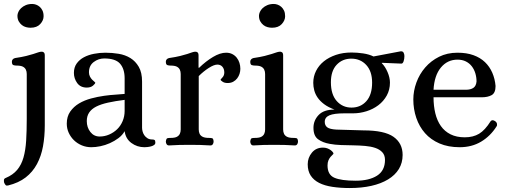

<svg xmlns="http://www.w3.org/2000/svg" viewBox="-37 -731 2567 969"><path d="M98 -332Q98 -345 98 -357.5Q98 -370 93.5 -379.5Q89 -389 78.5 -394.5Q68 -400 47 -400Q38 -400 30.5 -402.5Q23 -405 23 -420Q23 -426 27 -431Q31 -436 39 -438Q73 -443 95 -448.5Q117 -454 131 -458.5Q145 -463 153.5 -466Q162 -469 170 -470Q178 -471 183.5 -467Q189 -463 189 -451V-99Q189 -42 180 7.5Q171 57 149.5 97Q128 137 92.5 164.5Q57 192 4 205Q-4 207 -8 203.5Q-12 200 -16 191Q-18 183 -17 176.5Q-16 170 -8 167Q28 152 49.5 126.5Q71 101 81.5 64Q92 27 95 -21.5Q98 -70 98 -131ZM117 -591Q106 -591 94.5 -594Q83 -597 73.5 -604.5Q64 -612 57.5 -623.5Q51 -635 51 -652Q51 -660 55.5 -670.5Q60 -681 69.5 -690Q79 -699 93 -705Q107 -711 126 -711Q135 -711 145 -707.5Q155 -704 163.5 -696.5Q172 -689 177.5 -677.5Q183 -666 183 -649Q183 -628 166 -609.5Q149 -591 117 -591Z M489 -436Q460 -436 436 -418Q412 -400 412 -366Q412 -354 417 -344.5Q422 -335 428 -329Q434 -323 439 -319Q444 -315 444 -314Q444 -309 432.5 -299Q421 -289 401 -289Q369 -289 352.5 -312Q336 -335 336 -363Q336 -391 350 -410.5Q364 -430 386.5 -442Q409 -454 437.5 -459.5Q466 -465 495 -465Q529 -465 562 -459.5Q595 -454 621 -438Q647 -422 663.5 -393.5Q680 -365 680 -319V-86Q680 -78 682.5 -68Q685 -58 691 -49Q697 -40 707 -33.5Q717 -27 732 -27Q739 -27 743 -24.5Q747 -22 747 -11Q747 -4 741 0.5Q735 5 726 7.5Q717 10 707.5 11Q698 12 692 12Q655 12 626 -9.5Q597 -31 592 -69Q581 -49 561 -34Q541 -19 517.5 -8.5Q494 2 469.5 7Q445 12 424 12Q398 12 375.5 2.5Q353 -7 336.5 -23Q320 -39 310 -60.5Q300 -82 300 -107Q300 -143 317.5 -168Q335 -193 362 -209Q389 -225 422.5 -234Q456 -243 488.5 -247.5Q521 -252 548.5 -253.5Q576 -255 592 -257V-336Q592 -383 569 -409.5Q546 -436 489 -436ZM592 -227Q544 -221 508 -213Q472 -205 448.5 -193Q425 -181 413 -163Q401 -145 401 -120Q401 -88 419 -65Q437 -42 466 -42Q491 -42 514 -52Q537 -62 554.5 -79Q572 -96 582 -120Q592 -144 592 -171Z M875 -332Q875 -345 875 -357.5Q875 -370 870.5 -379.5Q866 -389 855.5 -394.5Q845 -400 824 -400Q815 -400 807.5 -402.5Q800 -405 800 -420Q800 -426 804 -431Q808 -436 816 -438Q850 -443 872 -448.5Q894 -454 908 -458.5Q922 -463 930 -466Q938 -469 946 -470Q954 -471 959.5 -467Q965 -463 965 -451V-389H968Q1002 -422 1038 -443.5Q1074 -465 1104 -465Q1122 -465 1135.5 -458Q1149 -451 1158 -439.5Q1167 -428 1171.5 -413.5Q1176 -399 1176 -384Q1176 -371 1172 -358.5Q1168 -346 1160 -335.5Q1152 -325 1140 -318.5Q1128 -312 1112 -312Q1096 -312 1086.5 -318.5Q1077 -325 1076 -328Q1076 -330 1085.5 -340Q1095 -350 1095 -365Q1095 -383 1085.5 -394Q1076 -405 1060 -405Q1043 -405 1016.5 -388Q990 -371 966 -347V-103Q966 -90 966 -77.5Q966 -65 970.5 -55.5Q975 -46 986 -40.5Q997 -35 1018 -35Q1027 -35 1033.5 -33.5Q1040 -32 1041 -17Q1041 -9 1037 -3Q1033 3 1025 3Q996 1 971.5 0.5Q947 0 920 0Q893 0 869 0.5Q845 1 816 3Q808 3 804 -3Q800 -9 800 -17Q802 -32 808 -33.5Q814 -35 824 -35Q845 -35 855.5 -40.5Q866 -46 870.5 -55.5Q875 -65 875 -77.5Q875 -90 875 -103Z M1336 -591Q1325 -591 1313.5 -594Q1302 -597 1292.5 -604.5Q1283 -612 1276.5 -623.5Q1270 -635 1270 -652Q1270 -660 1274.5 -670.5Q1279 -681 1288.5 -690Q1298 -699 1312 -705Q1326 -711 1345 -711Q1354 -711 1364 -707.5Q1374 -704 1382.5 -696.5Q1391 -689 1396.5 -677.5Q1402 -666 1402 -649Q1402 -628 1385 -609.5Q1368 -591 1336 -591ZM1392 -103Q1392 -90 1392 -77.5Q1392 -65 1396.5 -55.5Q1401 -46 1412 -40.5Q1423 -35 1444 -35Q1453 -35 1459.5 -33.5Q1466 -32 1467 -17Q1467 -9 1463 -3Q1459 3 1451 3Q1422 1 1397.5 0.5Q1373 0 1346 0Q1319 0 1295 0.5Q1271 1 1242 3Q1234 3 1230 -3Q1226 -9 1226 -17Q1228 -32 1234 -33.5Q1240 -35 1250 -35Q1271 -35 1281.5 -40.5Q1292 -46 1296.5 -55.5Q1301 -65 1301 -77.5Q1301 -90 1301 -103V-332Q1301 -345 1301 -357.5Q1301 -370 1296.5 -379.5Q1292 -389 1281.5 -394.5Q1271 -400 1250 -400Q1241 -400 1233.5 -402.5Q1226 -405 1226 -420Q1226 -426 1230 -431Q1234 -436 1242 -438Q1276 -443 1298 -448.5Q1320 -454 1334 -458.5Q1348 -463 1356.5 -466Q1365 -469 1373 -470Q1381 -471 1386.5 -467Q1392 -463 1392 -451Z M1890 -414V-412Q1907 -395 1919 -367Q1931 -339 1931 -314Q1931 -278 1915 -249Q1899 -220 1872.5 -200Q1846 -180 1812.5 -169.5Q1779 -159 1745 -159H1701Q1649 -159 1625.5 -149Q1602 -139 1602 -116Q1602 -98 1614.5 -88.5Q1627 -79 1660 -77L1797 -73Q1903 -73 1949 -40.5Q1995 -8 1995 51Q1995 91 1976 122Q1957 153 1921.5 174.5Q1886 196 1837 207Q1788 218 1728 218Q1680 218 1640.5 212Q1601 206 1573.5 192Q1546 178 1531 155Q1516 132 1516 98Q1516 65 1537 39.5Q1558 14 1593 14Q1605 14 1614.5 17.5Q1624 21 1631 26Q1638 31 1642 36Q1646 41 1646 44Q1646 46 1641.5 50Q1637 54 1631 61Q1625 68 1620.5 78.5Q1616 89 1616 104Q1616 151 1650.5 166Q1685 181 1758 181Q1826 181 1866 155.5Q1906 130 1906 76Q1906 52 1892.5 37.5Q1879 23 1857 15.5Q1835 8 1806 5.5Q1777 3 1746 2.5Q1715 2 1684 1Q1653 0 1627 -5Q1592 -11 1568.5 -28Q1545 -45 1545 -86Q1545 -123 1571 -150.5Q1597 -178 1651 -178Q1619 -190 1598.5 -205.5Q1578 -221 1566 -238.5Q1554 -256 1549 -275Q1544 -294 1544 -313Q1544 -345 1558 -373Q1572 -401 1597.5 -421.5Q1623 -442 1658.5 -454Q1694 -466 1737 -466Q1765 -466 1795.5 -461.5Q1826 -457 1848 -446L1985 -472Q1996 -473 2000 -465Q2004 -457 2004 -448Q2004 -434 2000 -422Q1996 -410 1989 -410ZM1736 -435Q1691 -435 1662 -404Q1633 -373 1633 -316Q1633 -254 1662.5 -221Q1692 -188 1737 -188Q1783 -188 1812 -220.5Q1841 -253 1841 -314Q1841 -371 1811.5 -403Q1782 -435 1736 -435Z M2314 -278Q2338 -278 2352 -287.5Q2366 -297 2368 -320Q2368 -341 2362 -361Q2356 -381 2344 -396.5Q2332 -412 2314 -421Q2296 -430 2272 -430Q2221 -430 2188 -390Q2155 -350 2151 -278ZM2469 -93Q2438 -44 2391 -16Q2344 12 2283 12Q2225 12 2181 -7Q2137 -26 2108 -59Q2079 -92 2064 -136Q2049 -180 2049 -229Q2049 -272 2064.5 -314.5Q2080 -357 2109 -390.5Q2138 -424 2179 -444.5Q2220 -465 2272 -465Q2318 -465 2352.5 -452.5Q2387 -440 2410.5 -417.5Q2434 -395 2447.5 -364Q2461 -333 2464 -297Q2464 -262 2444.5 -251Q2425 -240 2394 -240H2151Q2151 -196 2160 -159Q2169 -122 2188 -95Q2207 -68 2237 -53Q2267 -38 2309 -38Q2351 -38 2381 -56Q2411 -74 2439 -119Q2447 -129 2461 -120Q2469 -115 2471 -107Q2473 -99 2469 -93Z"/></svg>

Font: Alice
Style: Regular
Weight: 400
Designer: Cyreal (www.cyreal.org)
Foundry: Cyreal (www.cyreal.org)
Version: Version 1.010